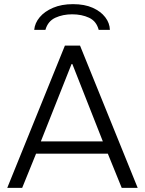

<svg xmlns="http://www.w3.org/2000/svg" viewBox="-20 -906 698 926"><path d="M15 0 293 -686H366L644 0H567L500 -165H154L87 0ZM177 -224H476L329 -597H325ZM145 -762Q148 -795 171.5 -823Q195 -851 236 -868.5Q277 -886 332 -886Q388 -886 427 -868.5Q466 -851 487.5 -823Q509 -795 510 -762H456Q445 -804 409.5 -820.5Q374 -837 328 -837Q283 -837 247 -820.5Q211 -804 199 -762Z"/></svg>

Font: Chivo ExtraLight
Style: Regular
Weight: 250
Designer: Hector Gatti
Foundry: Omnibus-Type
Version: Version 2.002